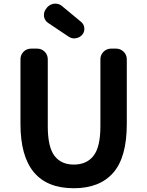

<svg xmlns="http://www.w3.org/2000/svg" viewBox="-20 -1002 787 1030"><path d="M376 7.8Q89.8 7.8 89.8 -336.9V-683.6Q89.8 -708 106.4 -724.6Q123 -741.2 147.5 -741.2H178.7Q203.1 -741.2 219.7 -724.6Q236.3 -708 236.3 -683.6V-324.2Q236.3 -213.9 272 -166.5Q307.6 -119.1 376 -119.1Q445.3 -119.1 481.9 -166.5Q518.6 -213.9 518.6 -324.2V-683.6Q518.6 -708 535.6 -724.6Q552.7 -741.2 576.2 -741.2H602.5Q626 -741.2 643.1 -724.6Q660.2 -708 660.2 -683.6V-336.9Q660.2 -158.2 587.4 -75.2Q514.6 7.8 376 7.8ZM420.9 -815.4Q407.2 -799.8 386.7 -796.9Q381.8 -795.9 378.9 -795.9Q362.3 -795.9 347.7 -805.7L238.3 -878.9Q219.7 -891.6 215.8 -914.1Q215.8 -918.9 215.8 -922.9Q215.8 -940.4 227.5 -955.1L232.4 -961.9Q248 -979.5 271.5 -982.4Q274.4 -982.4 277.3 -982.4Q297.9 -982.4 313.5 -968.8L416 -883.8Q432.6 -869.1 432.6 -846.7Q432.6 -829.1 420.9 -815.4Z"/></svg>

Font: Gen Jyuu Gothic Bold
Style: Bold
Weight: 700
Designer: [Source Han Sans]
Ryoko NISHIZUKA  (kana & ideographs); Paul D. Hunt (Latin, Greek & Cyrillic); Wenlong ZHANG  (bopomofo
Version: Version 1.002.20150607